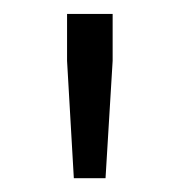

<svg xmlns="http://www.w3.org/2000/svg" viewBox="-20 -820 260 278"><path d="M77.1 -799.8H143.1V-731.9L132.8 -562H86.9L77.1 -731.9Z"/></svg>

Font: Kreadon Light
Style: Regular
Weight: 300
Designer: kohakuno
Foundry: StudioGnu
Version: Version 1.000;Glyphs 3.1.2 (3151)